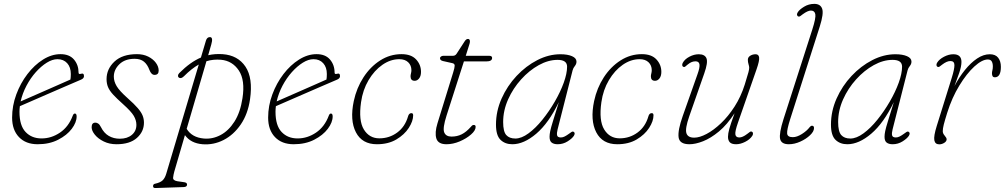

<svg xmlns="http://www.w3.org/2000/svg" viewBox="-20 -737 5186 991"><path d="M375.5 -136Q375.5 -105.5 350.5 -72.2Q325.5 -39 280.2 -15.8Q235 7.5 174.5 7.5Q113 7.5 77.8 -29.5Q42.5 -66.5 42.5 -130Q42.5 -191 64 -249.2Q85.5 -307.5 121.5 -354.5Q157.5 -401.5 202 -429.5Q246.5 -457.5 292.5 -457.5Q338 -457.5 361.8 -429.8Q385.5 -402 385.5 -362Q385.5 -352.5 397.5 -356Q413.5 -361.5 413.5 -344Q413.5 -332.5 398.5 -326Q362 -310.5 314.8 -290Q267.5 -269.5 220.2 -249Q173 -228.5 135.8 -212.2Q98.5 -196 82.5 -189Q80.5 -174 80.5 -160Q80.5 -89 112 -55.8Q143.5 -22.5 194.5 -22.5Q245 -22.5 289.5 -52.5Q334 -82.5 355.5 -140Q359.5 -151 366.5 -151Q375.5 -151 375.5 -136ZM276.5 -431.5Q250.5 -431.5 221.5 -413.5Q192.5 -395.5 165 -364.8Q137.5 -334 116.8 -294.8Q96 -255.5 86.5 -213.5Q104.5 -221.5 135.5 -235Q166.5 -248.5 203.5 -264.8Q240.5 -281 277.2 -297.2Q314 -313.5 343.5 -326.5Q345.5 -337.5 345.5 -355Q345.5 -390 326.8 -410.8Q308 -431.5 276.5 -431.5Z M598.5 -21Q637 -21 660.5 -40.8Q684 -60.5 684 -92.5Q684 -116 670.5 -139Q657 -162 614.5 -200Q582 -229 563.5 -249.2Q545 -269.5 537.5 -287.8Q530 -306 530 -328.5Q530 -381 570.8 -419.2Q611.5 -457.5 687 -457.5Q720 -457.5 745.2 -444.8Q770.5 -432 784.8 -412.5Q799 -393 799 -372.5Q799 -350.5 777.5 -350.5Q761 -350.5 751 -376.5Q741 -404 723 -418.8Q705 -433.5 675 -433.5Q625 -433.5 596.2 -405.5Q567.5 -377.5 567.5 -341.5Q567.5 -317 582 -292.5Q596.5 -268 638 -231Q673 -200 691.2 -178.8Q709.5 -157.5 716.2 -140.2Q723 -123 723 -104Q723 -57.5 686.5 -25Q650 7.5 581.5 7.5Q544.5 7.5 515.5 -6.8Q486.5 -21 469.8 -41.5Q453 -62 453 -80.5Q453 -104 472.5 -104Q480 -104 487.2 -99Q494.5 -94 501 -81Q516.5 -50 541.5 -35.5Q566.5 -21 598.5 -21Z M930 -344Q916.5 -330.5 906 -335Q898.5 -338.5 898.8 -346Q899 -353.5 905.5 -360Q962.5 -417 1017 -440L1043 -527.5Q1048.5 -545.5 1063.5 -545.5Q1081.5 -545.5 1070.5 -507.5L1054.5 -452Q1089 -460 1128.5 -457.5Q1207.5 -452 1247 -393Q1286.5 -334 1270.5 -224.5Q1259.5 -148.5 1222.8 -94.8Q1186 -41 1134.2 -14.5Q1082.5 12 1025.5 7.5Q964.5 2.5 934.5 -39.5L879.5 149Q875 165.5 873.5 180Q872 194.5 896 198.5L927.5 203Q945.5 204.5 945.5 215.5Q945.5 227.5 929 228.5L784 233.5Q770 234.5 770 224Q770 213.5 779.5 211.5Q807 205.5 819 194.2Q831 183 838 160L1006 -404Q969.5 -383.5 930 -344ZM1032 -22Q1076.5 -18 1118 -39.8Q1159.5 -61.5 1190 -109.2Q1220.5 -157 1231.5 -230Q1246 -323 1212.8 -373Q1179.5 -423 1121 -428.5Q1081 -432 1045.5 -421L943.5 -72Q970.5 -27.5 1032 -22Z M1697 -136Q1697 -105.5 1672 -72.2Q1647 -39 1601.8 -15.8Q1556.5 7.5 1496 7.5Q1434.5 7.5 1399.2 -29.5Q1364 -66.5 1364 -130Q1364 -191 1385.5 -249.2Q1407 -307.5 1443 -354.5Q1479 -401.5 1523.5 -429.5Q1568 -457.5 1614 -457.5Q1659.5 -457.5 1683.2 -429.8Q1707 -402 1707 -362Q1707 -352.5 1719 -356Q1735 -361.5 1735 -344Q1735 -332.5 1720 -326Q1683.5 -310.5 1636.2 -290Q1589 -269.5 1541.8 -249Q1494.5 -228.5 1457.2 -212.2Q1420 -196 1404 -189Q1402 -174 1402 -160Q1402 -89 1433.5 -55.8Q1465 -22.5 1516 -22.5Q1566.5 -22.5 1611 -52.5Q1655.5 -82.5 1677 -140Q1681 -151 1688 -151Q1697 -151 1697 -136ZM1598 -431.5Q1572 -431.5 1543 -413.5Q1514 -395.5 1486.5 -364.8Q1459 -334 1438.2 -294.8Q1417.5 -255.5 1408 -213.5Q1426 -221.5 1457 -235Q1488 -248.5 1525 -264.8Q1562 -281 1598.8 -297.2Q1635.5 -313.5 1665 -326.5Q1667 -337.5 1667 -355Q1667 -390 1648.2 -410.8Q1629.5 -431.5 1598 -431.5Z M2041 -431.5Q1995.5 -431.5 1953.8 -402.5Q1912 -373.5 1882.2 -323.2Q1852.5 -273 1843.5 -209.5Q1830 -114.5 1858 -68.8Q1886 -23 1938 -23Q1989.5 -23 2030 -52.8Q2070.5 -82.5 2086 -136Q2090.5 -153 2103.5 -153Q2112.5 -153 2112.5 -142Q2112.5 -112 2090 -77Q2067.5 -42 2025.8 -17.2Q1984 7.5 1925.5 7.5Q1849 7.5 1817 -54.2Q1785 -116 1806 -215.5Q1820.5 -283 1856 -337.8Q1891.5 -392.5 1942.2 -425Q1993 -457.5 2052.5 -457.5Q2102.5 -457.5 2127.8 -430.2Q2153 -403 2153 -366Q2153 -344.5 2143.2 -332.2Q2133.5 -320 2120.5 -320Q2099 -320 2099 -343Q2099 -349.5 2101.2 -358Q2103.5 -366.5 2103.5 -374.5Q2103.5 -399.5 2087 -415.5Q2070.5 -431.5 2041 -431.5Z M2315 -411 2266 -422Q2251 -425.5 2251 -437Q2251 -441.5 2256.2 -445.2Q2261.5 -449 2268 -449H2318Q2330 -449 2337 -460L2378.5 -524Q2386 -536 2395.5 -536Q2405.5 -536 2405.5 -523Q2405.5 -518 2403.5 -511Q2401.5 -504 2398.5 -495L2384 -449H2505Q2520 -449 2520 -438Q2520 -420 2490 -420H2374.5L2285 -141Q2264 -75.5 2272.8 -53.8Q2281.5 -32 2310.5 -32Q2339.5 -32 2363 -43.8Q2386.5 -55.5 2410 -82Q2416 -89 2418.8 -90.5Q2421.5 -92 2426 -92Q2435 -92 2435 -82Q2435 -63.5 2411.2 -42.8Q2387.5 -22 2352.8 -7.2Q2318 7.5 2284.5 7.5Q2241.5 7.5 2232.2 -22.2Q2223 -52 2238 -100.5L2319 -363Q2326.5 -387 2326.8 -397.8Q2327 -408.5 2315 -411Z M2858 -69Q2853 -49.5 2855.5 -38.5Q2858 -27.5 2875 -27.5Q2885 -27.5 2895 -32.8Q2905 -38 2916 -46Q2925 -53 2930.5 -56.2Q2936 -59.5 2940.5 -57Q2951 -51 2942 -36Q2933 -22 2909.5 -7.2Q2886 7.5 2858.5 7.5Q2838.5 7.5 2827.5 -1Q2816.5 -9.5 2816.5 -31Q2816.5 -43.5 2820 -60.5Q2823.5 -77.5 2834 -111.5Q2844.5 -145.5 2864.5 -210Q2812 -101.5 2748 -47Q2684 7.5 2624.5 7.5Q2587 7.5 2563.5 -15.2Q2540 -38 2540 -93.5Q2540 -163.5 2569 -228.5Q2598 -293.5 2646.2 -345Q2694.5 -396.5 2753.5 -426.8Q2812.5 -457 2872.5 -457Q2909.5 -457 2932.5 -447Q2955.5 -437 2955.5 -419Q2955.5 -406.5 2947 -396.2Q2938.5 -386 2935.5 -374ZM2577 -107Q2577 -58 2593 -40Q2609 -22 2640 -22Q2671.5 -22 2708 -48.8Q2744.5 -75.5 2779.5 -119Q2814.5 -162.5 2843.5 -212.5Q2872.5 -262.5 2889.8 -310.2Q2907 -358 2907 -393Q2907 -428 2858 -428Q2810 -428 2760.8 -400.8Q2711.5 -373.5 2669.8 -327.2Q2628 -281 2602.5 -223.8Q2577 -166.5 2577 -107Z M3281.5 -431.5Q3236 -431.5 3194.2 -402.5Q3152.5 -373.5 3122.8 -323.2Q3093 -273 3084 -209.5Q3070.5 -114.5 3098.5 -68.8Q3126.5 -23 3178.5 -23Q3230 -23 3270.5 -52.8Q3311 -82.5 3326.5 -136Q3331 -153 3344 -153Q3353 -153 3353 -142Q3353 -112 3330.5 -77Q3308 -42 3266.2 -17.2Q3224.5 7.5 3166 7.5Q3089.5 7.5 3057.5 -54.2Q3025.5 -116 3046.5 -215.5Q3061 -283 3096.5 -337.8Q3132 -392.5 3182.8 -425Q3233.5 -457.5 3293 -457.5Q3343 -457.5 3368.2 -430.2Q3393.5 -403 3393.5 -366Q3393.5 -344.5 3383.8 -332.2Q3374 -320 3361 -320Q3339.5 -320 3339.5 -343Q3339.5 -349.5 3341.8 -358Q3344 -366.5 3344 -374.5Q3344 -399.5 3327.5 -415.5Q3311 -431.5 3281.5 -431.5Z M3861.5 -57Q3866 -55 3866.5 -48.8Q3867 -42.5 3863 -36Q3850.5 -17 3826 -4.8Q3801.5 7.5 3779.5 7.5Q3756.5 7.5 3747 -2.5Q3737.5 -12.5 3737.5 -31Q3737.5 -47 3744.2 -71.8Q3751 -96.5 3771.5 -152.5Q3733 -93.5 3690.8 -58.5Q3648.5 -23.5 3609 -8Q3569.5 7.5 3538.5 7.5Q3487 7.5 3482.5 -28.8Q3478 -65 3504 -138.5L3580 -353.5Q3593 -389.5 3590.2 -405Q3587.5 -420.5 3570 -420.5Q3560.5 -420.5 3550.8 -417Q3541 -413.5 3529 -403.5Q3522 -397.5 3517 -393.5Q3512 -389.5 3506 -392.5Q3501.5 -395 3501.2 -401Q3501 -407 3504 -412.5Q3514 -431.5 3538.2 -444.2Q3562.5 -457 3586.5 -457Q3618 -457 3626.5 -435.8Q3635 -414.5 3615 -358L3537.5 -136.5Q3515.5 -73 3522.8 -49.8Q3530 -26.5 3563 -26.5Q3591 -26.5 3627.2 -45.8Q3663.5 -65 3701.2 -100.8Q3739 -136.5 3771.5 -187Q3804 -237.5 3824 -300.5Q3839 -348.5 3843 -364Q3847 -379.5 3847 -387.5Q3847 -394.5 3843.5 -405.5Q3840 -416.5 3840 -428.5Q3840 -441.5 3852.2 -449.2Q3864.5 -457 3880 -457Q3896 -457 3898.2 -440.5Q3900.5 -424 3885 -379.5L3789 -104Q3773.5 -60 3775.5 -43.8Q3777.5 -27.5 3796 -27.5Q3804 -27.5 3814 -31.8Q3824 -36 3837 -46Q3844.5 -51.5 3850 -55.8Q3855.5 -60 3861.5 -57Z M4211 -599.5 4059 -123.5Q4041 -67 4042.8 -48Q4044.5 -29 4072 -29Q4093 -29 4118.8 -45.2Q4144.5 -61.5 4158.5 -80Q4164.5 -88 4171 -88Q4181.5 -88 4181.5 -76Q4181.5 -58.5 4161 -39Q4140.5 -19.5 4110.5 -6Q4080.5 7.5 4051.5 7.5Q4012.5 7.5 4006.5 -20.2Q4000.5 -48 4024 -122L4172.5 -584Q4192 -645 4188.2 -663.8Q4184.5 -682.5 4165.5 -682.5Q4149.5 -682.5 4123.5 -663.5Q4118 -659.5 4111.5 -654.5Q4105 -649.5 4099 -652.5Q4095.5 -654 4094 -659.8Q4092.5 -665.5 4097.5 -673.5Q4106 -687.5 4130 -702.2Q4154 -717 4183 -717Q4214.5 -717 4223.5 -692Q4232.5 -667 4211 -599.5Z M4587 -69Q4582 -49.5 4584.5 -38.5Q4587 -27.5 4604 -27.5Q4614 -27.5 4624 -32.8Q4634 -38 4645 -46Q4654 -53 4659.5 -56.2Q4665 -59.5 4669.5 -57Q4680 -51 4671 -36Q4662 -22 4638.5 -7.2Q4615 7.5 4587.5 7.5Q4567.5 7.5 4556.5 -1Q4545.5 -9.5 4545.5 -31Q4545.5 -43.5 4549 -60.5Q4552.5 -77.5 4563 -111.5Q4573.5 -145.5 4593.5 -210Q4541 -101.5 4477 -47Q4413 7.5 4353.5 7.5Q4316 7.5 4292.5 -15.2Q4269 -38 4269 -93.5Q4269 -163.5 4298 -228.5Q4327 -293.5 4375.2 -345Q4423.5 -396.5 4482.5 -426.8Q4541.5 -457 4601.5 -457Q4638.5 -457 4661.5 -447Q4684.5 -437 4684.5 -419Q4684.5 -406.5 4676 -396.2Q4667.5 -386 4664.5 -374ZM4306 -107Q4306 -58 4322 -40Q4338 -22 4369 -22Q4400.5 -22 4437 -48.8Q4473.5 -75.5 4508.5 -119Q4543.5 -162.5 4572.5 -212.5Q4601.5 -262.5 4618.8 -310.2Q4636 -358 4636 -393Q4636 -428 4587 -428Q4539 -428 4489.8 -400.8Q4440.5 -373.5 4398.8 -327.2Q4357 -281 4331.5 -223.8Q4306 -166.5 4306 -107Z M4818.5 -392.5Q4814 -395 4813.5 -401Q4813 -407 4817 -413.5Q4827.5 -431 4852.2 -444Q4877 -457 4900.5 -457Q4942.5 -457 4942.5 -417.5Q4942.5 -394.5 4931 -360.8Q4919.5 -327 4906.5 -293Q4930.5 -338.5 4960.5 -375.8Q4990.5 -413 5023.2 -435Q5056 -457 5089 -457Q5118 -457 5132 -439Q5146 -421 5146 -392Q5146 -338 5114.5 -338Q5100 -338 5100 -358.5Q5100 -365.5 5102.2 -374Q5104.5 -382.5 5104.5 -394Q5104.5 -410 5098.8 -420Q5093 -430 5078.5 -430Q5049 -430 5009.2 -393.8Q4969.5 -357.5 4931.5 -295.2Q4893.5 -233 4869 -155Q4856.5 -115 4851.2 -94Q4846 -73 4846 -60Q4846 -48 4856 -36.8Q4866 -25.5 4866 -18Q4866 -7.5 4853.8 0.2Q4841.5 8 4828 8Q4806.5 8 4802.5 -13Q4798.5 -34 4815 -87L4892 -334Q4906.5 -380 4906.2 -401Q4906 -422 4885.5 -422Q4867 -422 4843 -403.5Q4835.5 -397.5 4829.8 -393.5Q4824 -389.5 4818.5 -392.5Z"/></svg>

Font: Fraunces 9pt S100 Thin
Style: Italic
Weight: 100
Italic angle: -16°
Version: Version 1.000; ttfautohint (v1.8.3)